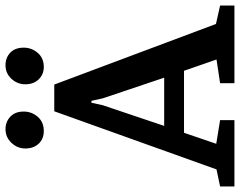

<svg xmlns="http://www.w3.org/2000/svg" viewBox="-116 -764 871 697"><g transform="rotate(-90 319.5 -415.5)"><path d="M-9 0V-52L53 -65L264 -654H361L581 -67L648 -52V0H366V-52L452 -65L411 -183H186L146 -66L232 -52V0ZM211 -255H386L311 -478L302 -519H295L286 -478ZM425 -692Q398 -692 380 -710.5Q362 -729 362 -759Q362 -788 382 -809.5Q402 -831 431 -831Q459 -831 477 -813.5Q495 -796 495 -765Q495 -736 476 -714Q457 -692 425 -692ZM192 -692Q164 -692 146.5 -710.5Q129 -729 129 -759Q129 -788 149.5 -809.5Q170 -831 199 -831Q226 -831 244.5 -813.5Q263 -796 263 -765Q263 -736 244 -714Q225 -692 192 -692Z"/></g></svg>

Font: Faustina Light SemiBold
Style: Regular
Weight: 600
Version: Version 1.200